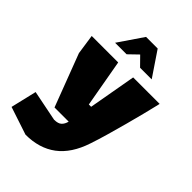

<svg xmlns="http://www.w3.org/2000/svg" viewBox="-290 -821 1179 1179"><g transform="rotate(45 300.0 -231.0)"><path d="M161 243 -20 183 20 14 220 54Q255 54 270.5 39Q286 24 292 -1H169L39 -343L20 -473H250L305 -163H325L380 -473H610Q610 -473 602.5 -441.5Q595 -410 582 -358Q569 -306 552 -243.5Q535 -181 517 -117.5Q499 -54 481 -1Q440 123 360 183Q280 243 161 243ZM151 -545 260 -705H361L469 -545H368L311 -603L251 -545Z"/></g></svg>

Font: Rowdies
Style: Bold
Weight: 700
Designer: Jaikishan Patel
Version: Version 1.000; ttfautohint (v1.8.3)